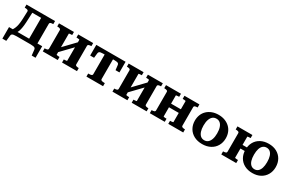

<svg xmlns="http://www.w3.org/2000/svg" viewBox="127 -1702 4538 3027"><g transform="rotate(30 2396.5 -188.5)"><path d="M377 -12V-511H592V-455H590Q572 -455 558 -452.5Q544 -450 536 -443Q528 -436 528 -423V-12ZM181 -445V-511H445V-445ZM534 43Q532 25 522 16Q512 7 492.5 3.5Q473 0 442 0H185Q154 0 134 3.5Q114 7 104.5 16Q95 25 93 43L82 144H11V-66H615V144H545ZM134 -286 139 -422Q140 -441 123 -448Q106 -455 79 -455H72V-511H219L209 -283Q206 -220 199 -174.5Q192 -129 180 -96.5Q168 -64 148 -41H62Q85 -71 100 -103.5Q115 -136 123 -179.5Q131 -223 134 -286Z M728 -88V-423Q728 -442 710.5 -448.5Q693 -455 665 -455H664V-511H936V-455H933Q923 -455 910 -454Q897 -453 888 -451.5Q879 -450 879 -446V-65Q879 -62 888 -60Q897 -58 910 -57Q923 -56 933 -56H936V0H664V-56H665Q693 -56 710.5 -62.5Q728 -69 728 -88ZM1071 -65V-446Q1071 -450 1061.5 -451.5Q1052 -453 1039.5 -454Q1027 -455 1016 -455H1014V-511H1286V-455H1285Q1258 -455 1240.5 -448.5Q1223 -442 1223 -423V-88Q1223 -69 1240.5 -62.5Q1258 -56 1285 -56H1286V0H1014V-56H1016Q1027 -56 1039.5 -57Q1052 -58 1061.5 -60Q1071 -62 1071 -65ZM856 -87 814 -133 1092 -423 1134 -376Z M1609 -445V-511H1876V-317H1805L1795 -401Q1794 -419 1785 -428.5Q1776 -438 1759 -441.5Q1742 -445 1713 -445ZM1610 -445H1505Q1477 -445 1459.5 -441.5Q1442 -438 1433.5 -428.5Q1425 -419 1423 -401L1414 -317H1343V-511H1610ZM1685 -88Q1685 -69 1702.5 -62.5Q1720 -56 1747 -56H1761V0H1458V-56H1471Q1498 -56 1515.5 -62.5Q1533 -69 1533 -88V-511H1685Z M1996 -88V-423Q1996 -442 1978.5 -448.5Q1961 -455 1933 -455H1932V-511H2204V-455H2201Q2191 -455 2178 -454Q2165 -453 2156 -451.5Q2147 -450 2147 -446V-65Q2147 -62 2156 -60Q2165 -58 2178 -57Q2191 -56 2201 -56H2204V0H1932V-56H1933Q1961 -56 1978.5 -62.5Q1996 -69 1996 -88ZM2339 -65V-446Q2339 -450 2329.5 -451.5Q2320 -453 2307.5 -454Q2295 -455 2284 -455H2282V-511H2554V-455H2553Q2526 -455 2508.5 -448.5Q2491 -442 2491 -423V-88Q2491 -69 2508.5 -62.5Q2526 -56 2553 -56H2554V0H2282V-56H2284Q2295 -56 2307.5 -57Q2320 -58 2329.5 -60Q2339 -62 2339 -65ZM2124 -87 2082 -133 2360 -423 2402 -376Z M2676 -88V-423Q2676 -442 2658.5 -448.5Q2641 -455 2613 -455H2612V-511H2884V-455H2881Q2871 -455 2858 -454Q2845 -453 2836 -451.5Q2827 -450 2827 -446V-65Q2827 -62 2836 -60Q2845 -58 2858 -57Q2871 -56 2881 -56H2884V0H2612V-56H2613Q2641 -56 2658.5 -62.5Q2676 -69 2676 -88ZM3005 -65V-446Q3005 -450 2995.5 -451.5Q2986 -453 2973.5 -454Q2961 -455 2950 -455H2948V-511H3220V-455H3219Q3192 -455 3174 -448.5Q3156 -442 3156 -423V-88Q3156 -69 3174 -62.5Q3192 -56 3219 -56H3220V0H2948V-56H2950Q2961 -56 2973.5 -57Q2986 -58 2995.5 -60Q3005 -62 3005 -65ZM2774 -232V-298H3065V-232Z M3848 -255Q3848 -178 3813 -117.5Q3778 -57 3714.5 -23.5Q3651 10 3567 10Q3482 10 3418.5 -23.5Q3355 -57 3320 -117.5Q3285 -178 3285 -255Q3285 -314 3305 -363Q3325 -412 3362.5 -447Q3400 -482 3451.5 -501.5Q3503 -521 3567 -521Q3630 -521 3681.5 -501.5Q3733 -482 3770.5 -447Q3808 -412 3828 -363Q3848 -314 3848 -255ZM3442 -255Q3442 -193 3457 -149Q3472 -105 3499.5 -82Q3527 -59 3567 -59Q3606 -59 3633.5 -82Q3661 -105 3676 -149Q3691 -193 3691 -255Q3691 -319 3676 -362.5Q3661 -406 3633.5 -428.5Q3606 -451 3567 -451Q3527 -451 3499.5 -428.5Q3472 -406 3457 -362.5Q3442 -319 3442 -255Z M3977 -88V-423Q3977 -442 3959.5 -448.5Q3942 -455 3914 -455H3913V-511H4185V-455H4182Q4172 -455 4159 -454Q4146 -453 4137 -451.5Q4128 -450 4128 -446V-65Q4128 -62 4137 -60Q4146 -58 4159 -57Q4172 -56 4182 -56H4185V0H3913V-56H3914Q3942 -56 3959.5 -62.5Q3977 -69 3977 -88ZM4075 -232V-298H4276V-232ZM4757 -255Q4757 -178 4722.5 -117.5Q4688 -57 4626 -23.5Q4564 10 4481 10Q4398 10 4335.5 -23.5Q4273 -57 4239 -117.5Q4205 -178 4205 -255Q4205 -334 4239 -394Q4273 -454 4335.5 -487.5Q4398 -521 4481 -521Q4564 -521 4626 -487.5Q4688 -454 4722.5 -394Q4757 -334 4757 -255ZM4361 -255Q4361 -193 4375 -149Q4389 -105 4416 -82Q4443 -59 4481 -59Q4519 -59 4545.5 -82Q4572 -105 4586 -149Q4600 -193 4600 -255Q4600 -319 4586 -362.5Q4572 -406 4545.5 -428.5Q4519 -451 4481 -451Q4443 -451 4416 -428.5Q4389 -406 4375 -362.5Q4361 -319 4361 -255Z"/></g></svg>

Font: Roboto Serif 28pt SemiBold
Style: Regular
Weight: 600
Designer: Greg Gazdowicz
Foundry: Commercial Type
Version: Version 1.008